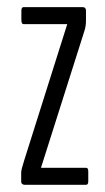

<svg xmlns="http://www.w3.org/2000/svg" viewBox="-20 -511 290 531"><path d="M47.4 0Q44.4 0 41.5 -2.2Q38.6 -4.4 38.6 -8.8V-34.2Q38.6 -41.5 46.9 -67.4L166 -444.3H44.9Q39.1 -444.3 39.1 -456.1V-481Q39.1 -491.2 44.9 -491.2H209Q217.8 -491.2 217.8 -481V-454.6Q217.8 -438.5 213.4 -425.3L93.3 -46.9H218.3Q224.1 -46.9 224.1 -37.1V-9.8Q224.1 0 218.3 0Z"/></svg>

Font: BenchNine Light
Style: Regular
Weight: 300
Version: Version 1 ; ttfautohint (v0.92.18-e454-dirty) -l 8 -r 50 -G 